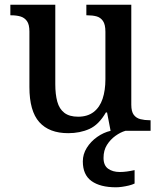

<svg xmlns="http://www.w3.org/2000/svg" viewBox="-20 -556 684 816"><path d="M270 10Q189 10 147 -37Q105 -84 105 -186V-422Q105 -452 94.5 -466.5Q84 -481 67 -486Q50 -491 27 -491H24V-536H215V-198Q215 -155 223.5 -124Q232 -93 253.5 -76.5Q275 -60 312 -60Q352 -60 378 -80Q404 -100 416 -136Q428 -172 428 -219V-421Q428 -452 417.5 -467Q407 -482 390 -486.5Q373 -491 351 -491H347V-536H538V-111Q538 -82 548.5 -68Q559 -54 577 -49.5Q595 -45 616 -45H620V0H450L435 -78H430Q400 -26 360 -8Q320 10 270 10ZM473 240Q406 240 369 213.5Q332 187 332 130Q332 99 349 72Q366 45 393 26Q420 7 450 0H513Q492 6 470.5 21.5Q449 37 434.5 60Q420 83 420 115Q420 147 439.5 161Q459 175 489 175Q503 175 518.5 173Q534 171 552 167V224Q542 229 527.5 232.5Q513 236 498.5 238Q484 240 473 240Z"/></svg>

Font: Noto Serif Hebrew Medium
Style: Regular
Weight: 500
Version: Version 2.003